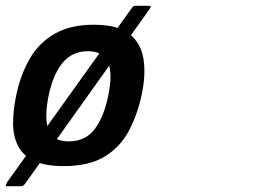

<svg xmlns="http://www.w3.org/2000/svg" viewBox="-21 -564 952 660"><path d="M198 7Q134 7 96 -11Q58 -29 41 -62.5Q24 -96 24 -140.5Q24 -185 35 -238Q50 -308 81.5 -362.5Q113 -417 167 -448Q221 -479 301 -479Q383 -479 423 -448Q463 -417 472 -362.5Q481 -308 466 -238Q451 -168 421 -112.5Q391 -57 337.5 -25Q284 7 198 7ZM215 -78Q272 -78 304 -119.5Q336 -161 351 -235Q367 -310 350.5 -349Q334 -388 281 -388Q228 -388 195 -349Q162 -310 146 -235Q131 -160 145 -119Q159 -78 215 -78ZM67 65Q64 70 60 73Q56 76 52 76H1Q-2 76 -1 72.5Q0 69 3 63L431 -535Q435 -541 438 -542.5Q441 -544 444 -544H492Q498 -544 497 -540Q496 -536 484 -520Z"/></svg>

Font: Glory SemiBold
Style: Italic
Weight: 600
Italic angle: -12°
Designer: Robert Leuschke
Foundry: Robert Leuschke
Version: Version 1.011